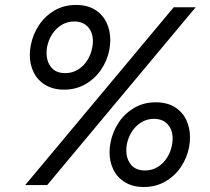

<svg xmlns="http://www.w3.org/2000/svg" viewBox="-20 -749 850 777"><path d="M100.6 -527.3Q100.6 -547.4 105 -567.9Q113.3 -610.4 137.7 -647.2Q162.1 -684.1 200.4 -706.5Q238.8 -729 287.1 -729Q333 -729 364.3 -709.7Q395.5 -690.4 410.9 -658.2Q426.3 -626 426.3 -586.9Q426.3 -567.9 422.4 -546.9Q414.1 -504.4 389.6 -467.8Q365.2 -431.2 326.4 -408.7Q287.6 -386.2 239.3 -386.2Q195.3 -386.2 163.8 -405Q132.3 -423.8 116.5 -455.8Q100.6 -487.8 100.6 -527.3ZM353 -555.2Q356 -569.3 356 -582Q356 -618.2 335.7 -640.1Q315.4 -662.1 280.3 -662.1Q252 -662.1 229 -647.9Q206.1 -633.8 191.2 -610.6Q176.3 -587.4 170.9 -561Q168.5 -550.3 168.5 -534.7Q168.5 -499.5 187.5 -476.3Q206.5 -453.1 244.1 -453.1Q272.5 -453.1 295.4 -467.3Q318.4 -481.4 333.3 -504.9Q348.1 -528.3 353 -555.2ZM683.1 -719.7H772L170.9 0H82ZM423.3 -133.3Q423.3 -153.3 427.7 -173.8Q436 -216.3 460.4 -253.2Q484.9 -290 523.2 -312.5Q561.5 -335 609.9 -335Q655.8 -335 687 -315.7Q718.3 -296.4 733.6 -264.2Q749 -231.9 749 -192.9Q749 -173.8 745.1 -152.8Q736.8 -110.4 712.4 -73.7Q688 -37.1 649.2 -14.6Q610.4 7.8 562 7.8Q518.1 7.8 486.6 -11Q455.1 -29.8 439.2 -61.8Q423.3 -93.8 423.3 -133.3ZM675.8 -161.1Q678.7 -175.3 678.7 -188Q678.7 -224.1 658.4 -246.1Q638.2 -268.1 603 -268.1Q574.7 -268.1 551.8 -253.9Q528.8 -239.7 513.9 -216.6Q499 -193.4 493.7 -167Q491.2 -156.2 491.2 -140.6Q491.2 -105.5 510.3 -82.3Q529.3 -59.1 566.9 -59.1Q595.2 -59.1 618.2 -73.2Q641.1 -87.4 656 -110.8Q670.9 -134.3 675.8 -161.1Z"/></svg>

Font: Reddit Sans Chocolate
Style: Italic
Weight: 400
Italic angle: -11.25°
Designer: Stephen Hutchings
Version: Version 1.013